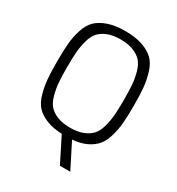

<svg xmlns="http://www.w3.org/2000/svg" viewBox="-216 -877 1107 1203"><g transform="rotate(30 337.5 -276.0)"><path d="M402 192H477L386 12Q446 7 488 -13.5Q530 -34 554.5 -64Q579 -94 593 -143Q607 -192 611 -241.5Q615 -291 615 -365Q615 -444 610 -496Q605 -548 589 -599Q573 -650 543 -679Q513 -708 462 -726Q411 -744 337 -744Q263 -744 212 -726Q161 -708 131.5 -679Q102 -650 85.5 -598.5Q69 -547 64.5 -495.5Q60 -444 60 -365Q60 -288 64.5 -237.5Q69 -187 83.5 -136.5Q98 -86 125 -57Q152 -28 198.5 -9Q245 10 312 13ZM337 -46Q283 -46 245 -61Q207 -76 185 -100.5Q163 -125 151 -168.5Q139 -212 135.5 -255.5Q132 -299 132 -365Q132 -431 135.5 -474.5Q139 -518 151 -561.5Q163 -605 185 -629.5Q207 -654 245 -669Q283 -684 337 -684Q391 -684 429 -669Q467 -654 489.5 -629.5Q512 -605 524 -561.5Q536 -518 539.5 -474.5Q543 -431 543 -365Q543 -299 539.5 -255.5Q536 -212 524 -168.5Q512 -125 489.5 -100.5Q467 -76 429 -61Q391 -46 337 -46Z"/></g></svg>

Font: Glegoo
Style: Regular
Weight: 400
Version: Version 2.0.1; ttfautohint (v0.9) -r 48 -G 60